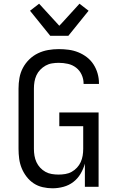

<svg xmlns="http://www.w3.org/2000/svg" viewBox="-20 -1008 640 1036"><path d="M263 8Q237 8 210.5 2Q184 -4 162 -18.5Q140 -33 123.5 -54.5Q107 -76 97 -100.5Q87 -125 83.5 -151.5Q80 -178 80 -205V-530Q80 -559 85 -587.5Q90 -616 103.5 -641.5Q117 -667 138 -687.5Q159 -708 185 -720.5Q211 -733 239.5 -738Q268 -743 297 -743Q324 -743 350.5 -739.5Q377 -736 402 -726Q427 -716 448.5 -699.5Q470 -683 484.5 -660.5Q499 -638 506.5 -612Q514 -586 514 -559V-555H431V-558Q431 -582 420.5 -605Q410 -628 390.5 -643Q371 -658 346.5 -663.5Q322 -669 297 -669Q279 -669 260.5 -666Q242 -663 226 -654Q210 -645 197 -631.5Q184 -618 176.5 -601.5Q169 -585 166 -567Q163 -549 163 -530V-205Q163 -186 166 -168Q169 -150 176.5 -133.5Q184 -117 196.5 -103.5Q209 -90 225 -81Q241 -72 259.5 -69Q278 -66 296 -66Q314 -66 332.5 -69Q351 -72 367 -81Q383 -90 395.5 -103.5Q408 -117 415.5 -133.5Q423 -150 426 -168Q429 -186 429 -205V-327H300V-401H512V0H438V-125Q430 -96 414.5 -70Q399 -44 375.5 -26Q352 -8 322.5 0Q293 8 263 8ZM251 -815 142 -950 191 -988 300 -869 316 -886 409 -988 458 -950 349 -815Z"/></svg>

Font: Iosevka Extended
Style: Regular
Weight: 400
Width: 7
Monospace: yes
Designer: Belleve Invis
Foundry: Belleve Invis
Version: Version 32.5.0; ttfautohint (v1.8.4)